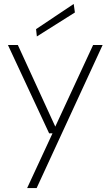

<svg xmlns="http://www.w3.org/2000/svg" viewBox="-20 -729 559 969"><path d="M117 220 245 -56H228L20 -502H70L259 -90L450 -502H498L165 220ZM166 -545 162 -582 352 -709 358 -666Z"/></svg>

Font: DM Sans 16pt ExtraLight
Style: Regular
Weight: 250
Version: Version 4.004;gftools[0.9.30]